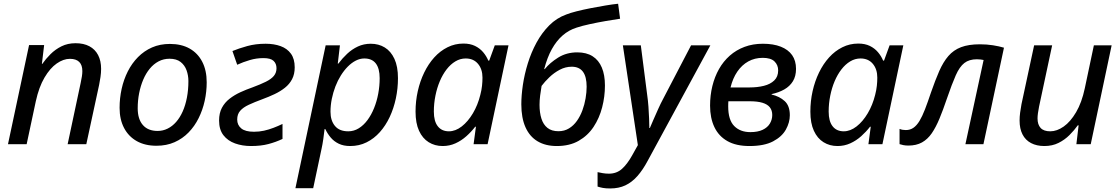

<svg xmlns="http://www.w3.org/2000/svg" viewBox="-20 -785 6097 1045"><path d="M23.4 0 138.2 -539.6H220.2L208 -437H210Q229 -464.4 254.9 -490.2Q280.8 -516.1 314.7 -533Q348.6 -549.8 391.6 -549.8Q435.5 -549.8 466.6 -533.2Q497.6 -516.6 513.9 -485.4Q530.3 -454.1 530.3 -410.2Q530.3 -388.7 526.9 -365.7Q523.4 -342.8 519.5 -323.2L449.7 0H348.1L418.9 -333Q423.3 -354 425.8 -369.4Q428.2 -384.8 428.2 -397.9Q428.2 -431.2 411.1 -448Q394 -464.8 360.4 -464.8Q325.2 -464.8 288.8 -439.5Q252.4 -414.1 222.2 -362.8Q191.9 -311.5 174.8 -233.4L125 0Z M831.1 8.3Q769.5 8.3 724.6 -16.8Q679.7 -42 655.3 -88.4Q630.9 -134.8 630.9 -198.2Q630.9 -251 642.1 -301.5Q653.3 -352.1 675.5 -396.2Q697.8 -440.4 731 -474.1Q764.2 -507.8 807.6 -526.9Q851.1 -545.9 904.8 -545.9Q967.3 -545.9 1012 -520.8Q1056.6 -495.6 1080.8 -448.7Q1105 -401.9 1105 -336.9Q1105 -285.6 1094 -235.8Q1083 -186 1061 -141.8Q1039.1 -97.7 1006.3 -64Q973.6 -30.3 929.9 -11Q886.2 8.3 831.1 8.3ZM837.9 -72.3Q866.7 -72.3 892.3 -85Q918 -97.7 938.7 -121.3Q959.5 -145 974.4 -178.5Q989.3 -211.9 997.3 -253.7Q1005.4 -295.4 1005.4 -343.8Q1005.4 -374.5 995.4 -402.3Q985.4 -430.2 962.9 -447.8Q940.4 -465.3 902.8 -465.3Q870.1 -465.3 843 -450.9Q815.9 -436.5 794.9 -410.9Q773.9 -385.3 759.5 -351.3Q745.1 -317.4 737.3 -277.8Q729.5 -238.3 729.5 -195.8Q729.5 -136.7 757.6 -104.5Q785.6 -72.3 837.9 -72.3Z M1346.2 9.8Q1298.8 9.8 1259.3 -4.4Q1219.7 -18.6 1196 -49.1Q1172.4 -79.6 1172.4 -128.9Q1172.4 -169.4 1187.7 -198.2Q1203.1 -227.1 1229.5 -247.6Q1255.9 -268.1 1288.3 -283Q1320.8 -297.9 1354.5 -309.6Q1397.9 -325.7 1427 -340.1Q1456.1 -354.5 1470.5 -371.8Q1484.9 -389.2 1484.9 -413.6Q1484.9 -438.5 1469 -453.6Q1453.1 -468.8 1413.6 -468.8Q1375.5 -468.8 1339.4 -458Q1303.2 -447.3 1271 -432.6L1245.1 -507.3Q1279.8 -521.5 1325.4 -534.2Q1371.1 -546.9 1425.8 -546.9Q1471.7 -546.9 1507.3 -533.9Q1543 -521 1563.5 -492.7Q1584 -464.4 1584 -418.5Q1584 -381.3 1569.8 -354.2Q1555.7 -327.1 1530.8 -307.4Q1505.9 -287.6 1474.4 -272.7Q1442.9 -257.8 1408.2 -245.1Q1364.7 -229 1334.2 -214.8Q1303.7 -200.7 1287.4 -182.1Q1271 -163.6 1271 -134.3Q1271 -104.5 1293 -86.2Q1314.9 -67.9 1362.3 -67.9Q1390.6 -67.9 1417 -73.7Q1443.4 -79.6 1468.8 -89.4Q1494.1 -99.1 1517.6 -110.4V-28.8Q1481.4 -11.7 1440.9 -1Q1400.4 9.8 1346.2 9.8Z M1587.9 239.3 1752.4 -538.1H1830.1L1818.4 -439H1821.8Q1843.3 -467.8 1869.6 -492.4Q1896 -517.1 1928 -532Q1960 -546.9 1998 -546.9Q2041 -546.9 2074.2 -526.6Q2107.4 -506.3 2126.7 -464.8Q2146 -423.3 2146 -359.4Q2146 -303.2 2134.5 -249.3Q2123 -195.3 2101.1 -148.4Q2079.1 -101.6 2047.4 -65.9Q2015.6 -30.3 1975.1 -10.3Q1934.6 9.8 1886.2 9.8Q1849.6 9.8 1823.5 -2.9Q1797.4 -15.6 1779.8 -36.6Q1762.2 -57.6 1750.5 -82.5H1746.6Q1744.1 -59.1 1739.7 -28.8Q1735.4 1.5 1730 25.4L1684.6 239.3ZM1875.5 -70.3Q1906.2 -70.3 1932.6 -86.7Q1959 -103 1980 -131.3Q2001 -159.7 2015.9 -196.5Q2030.8 -233.4 2038.6 -275.1Q2046.4 -316.9 2046.4 -359.4Q2046.4 -412.6 2025.4 -439.7Q2004.4 -466.8 1962.9 -466.8Q1939.5 -466.8 1916.5 -455.1Q1893.6 -443.4 1873 -422.6Q1852.5 -401.9 1835.2 -374.3Q1817.9 -346.7 1805.4 -314.2Q1793 -281.7 1785.9 -246.8Q1778.8 -211.9 1778.8 -176.8Q1778.8 -128.9 1803 -99.6Q1827.1 -70.3 1875.5 -70.3Z M2389.2 9.8Q2346.7 9.8 2313.2 -11Q2279.8 -31.7 2260.7 -73.2Q2241.7 -114.7 2241.7 -177.2Q2241.7 -234.9 2253.9 -289.1Q2266.1 -343.3 2288.8 -390.1Q2311.5 -437 2343.5 -472.4Q2375.5 -507.8 2415.8 -527.8Q2456.1 -547.9 2502.4 -547.9Q2538.6 -547.9 2564.9 -535.2Q2591.3 -522.5 2609.4 -501.2Q2627.4 -480 2637.7 -455.1H2642.6L2672.9 -538.1H2747.6L2633.8 0H2557.6L2570.3 -95.2H2566.4Q2544.9 -67.4 2518.1 -43.5Q2491.2 -19.5 2459 -4.9Q2426.8 9.8 2389.2 9.8ZM2423.3 -70.3Q2459 -70.3 2493.2 -96.9Q2527.3 -123.5 2554 -168.5Q2580.6 -213.4 2594.2 -268.6Q2601.1 -294.9 2603.5 -317.9Q2606 -340.8 2606 -362.3Q2606 -408.7 2581.5 -437.7Q2557.1 -466.8 2514.6 -466.8Q2484.9 -466.8 2458.5 -450.9Q2432.1 -435.1 2410.6 -407.2Q2389.2 -379.4 2373.8 -343Q2358.4 -306.6 2349.9 -264.2Q2341.3 -221.7 2341.3 -177.7Q2341.3 -125 2362.8 -97.7Q2384.3 -70.3 2423.3 -70.3Z M3010.3 9.8Q2949.2 9.8 2906 -15.9Q2862.8 -41.5 2840.1 -92.3Q2817.4 -143.1 2817.4 -217.3Q2817.4 -265.6 2825.9 -323.2Q2834.5 -380.9 2852.8 -440.2Q2871.1 -499.5 2900.1 -553Q2929.2 -606.4 2969.2 -646.7Q3009.3 -687 3062 -706.1Q3082.5 -714.4 3117.9 -723.4Q3153.3 -732.4 3194.8 -740.5Q3236.3 -748.5 3275.6 -755.1Q3314.9 -761.7 3344.2 -764.6L3355 -683.1Q3321.8 -678.2 3277.8 -670.7Q3233.9 -663.1 3190.9 -653.8Q3147.9 -644.5 3118.7 -634.8Q3076.2 -621.6 3042.5 -592.3Q3008.8 -563 2983.6 -517.8Q2958.5 -472.7 2941.9 -409.2L2944.8 -408.7Q2972.7 -443.4 3018.1 -471.7Q3063.5 -500 3122.1 -500Q3171.9 -500 3205.3 -478.8Q3238.8 -457.5 3255.6 -417.2Q3272.5 -377 3272.5 -319.8Q3272.5 -259.3 3257.3 -200.7Q3242.2 -142.1 3210.7 -94.5Q3179.2 -46.9 3129.6 -18.6Q3080.1 9.8 3010.3 9.8ZM3019.5 -70.8Q3051.8 -70.8 3076.9 -86.2Q3102.1 -101.6 3120.1 -127.2Q3138.2 -152.8 3149.9 -184.6Q3161.6 -216.3 3167.2 -249.8Q3172.9 -283.2 3172.9 -313Q3172.9 -367.7 3152.6 -394.8Q3132.3 -421.9 3091.8 -421.9Q3057.6 -421.9 3026.4 -405.3Q2995.1 -388.7 2970 -364.5Q2944.8 -340.3 2927.7 -317.4Q2923.3 -292 2919.9 -265.1Q2916.5 -238.3 2916.5 -214.4Q2916.5 -171.9 2926.8 -139.4Q2937 -106.9 2959.7 -88.9Q2982.4 -70.8 3019.5 -70.8Z M3301.3 240.7Q3276.9 240.7 3261.5 237.8Q3246.1 234.9 3232.4 230.5V151.9Q3245.6 154.8 3261 157.5Q3276.4 160.2 3294.4 160.2Q3335.9 160.2 3365 134.3Q3394 108.4 3420.4 61L3451.7 4.9L3370.1 -538.1H3467.8L3502.4 -268.6Q3506.8 -238.8 3509.3 -204.6Q3511.7 -170.4 3512.9 -139.6Q3514.2 -108.9 3514.2 -88.4H3517.1Q3523.9 -104.5 3536.1 -132.6Q3548.3 -160.6 3562.3 -191.7Q3576.2 -222.7 3588.9 -246.1L3741.2 -538.1H3846.2L3505.9 88.9Q3479 139.6 3449.2 173.3Q3419.4 207 3383.5 223.9Q3347.7 240.7 3301.3 240.7Z M4059.1 9.8Q3986.3 9.8 3939 -17.1Q3891.6 -43.9 3868.2 -93.3Q3844.7 -142.6 3844.7 -210Q3844.7 -266.1 3857.2 -316.7Q3869.6 -367.2 3893.3 -409.2Q3917 -451.2 3952.1 -482.2Q3987.3 -513.2 4032.5 -530Q4077.6 -546.9 4132.3 -546.9Q4189 -546.9 4229.5 -531Q4270 -515.1 4291.3 -484.9Q4312.5 -454.6 4312.5 -410.2Q4312.5 -370.6 4295.7 -343Q4278.8 -315.4 4248.8 -298.3Q4218.8 -281.2 4179.7 -272.9V-270.5Q4223.1 -260.3 4251 -234.6Q4278.8 -209 4278.8 -157.7Q4278.8 -118.7 4257.3 -79.8Q4235.8 -41 4187.5 -15.6Q4139.2 9.8 4059.1 9.8ZM4064 -65.9Q4104.5 -65.9 4131.1 -78.6Q4157.7 -91.3 4170.4 -112.8Q4183.1 -134.3 4183.1 -159.2Q4183.1 -184.1 4170.2 -200.7Q4157.2 -217.3 4130.1 -225.6Q4103 -233.9 4059.1 -233.9H3944.3Q3943.8 -228.5 3943.6 -220.9Q3943.4 -213.4 3943.4 -205.6Q3943.4 -132.3 3976.1 -99.1Q4008.8 -65.9 4064 -65.9ZM3956.1 -309.1H4060.1Q4102.5 -309.1 4137.7 -317.9Q4172.9 -326.7 4194.1 -347.2Q4215.3 -367.7 4215.3 -401.9Q4215.3 -431.2 4195.3 -450.7Q4175.3 -470.2 4131.3 -470.2Q4087.9 -470.2 4052.7 -450.7Q4017.6 -431.2 3992.9 -395Q3968.3 -358.9 3956.1 -309.1Z M4538.1 9.8Q4495.6 9.8 4462.2 -11Q4428.7 -31.7 4409.7 -73.2Q4390.6 -114.7 4390.6 -177.2Q4390.6 -234.9 4402.8 -289.1Q4415 -343.3 4437.7 -390.1Q4460.4 -437 4492.4 -472.4Q4524.4 -507.8 4564.7 -527.8Q4605 -547.9 4651.4 -547.9Q4687.5 -547.9 4713.9 -535.2Q4740.2 -522.5 4758.3 -501.2Q4776.4 -480 4786.6 -455.1H4791.5L4821.8 -538.1H4896.5L4782.7 0H4706.5L4719.2 -95.2H4715.3Q4693.8 -67.4 4667 -43.5Q4640.1 -19.5 4607.9 -4.9Q4575.7 9.8 4538.1 9.8ZM4572.3 -70.3Q4607.9 -70.3 4642.1 -96.9Q4676.3 -123.5 4702.9 -168.5Q4729.5 -213.4 4743.2 -268.6Q4750 -294.9 4752.4 -317.9Q4754.9 -340.8 4754.9 -362.3Q4754.9 -408.7 4730.5 -437.7Q4706.1 -466.8 4663.6 -466.8Q4633.8 -466.8 4607.4 -450.9Q4581.1 -435.1 4559.6 -407.2Q4538.1 -379.4 4522.7 -343Q4507.3 -306.6 4498.8 -264.2Q4490.2 -221.7 4490.2 -177.7Q4490.2 -125 4511.7 -97.7Q4533.2 -70.3 4572.3 -70.3Z M4923.8 7.3Q4909.2 7.3 4897 4.9Q4884.8 2.4 4876 -0.5V-83.5Q4883.8 -80.1 4892.1 -78.6Q4900.4 -77.1 4910.2 -77.1Q4933.6 -77.1 4951.4 -89.4Q4969.2 -101.6 4984.4 -126.5Q4999.5 -151.4 5014.4 -189.9Q5029.3 -228.5 5046.9 -281.2Q5070.3 -348.6 5092 -398.2Q5113.8 -447.8 5141.8 -480.2Q5169.9 -512.7 5210.9 -528.3Q5252 -543.9 5313 -543.9Q5350.6 -543.9 5384.5 -538.6Q5418.5 -533.2 5444.3 -525.4L5332.5 0H5234.4L5333.5 -458.5Q5326.2 -460 5316.9 -461.2Q5307.6 -462.4 5296.9 -462.4Q5254.9 -462.4 5228.8 -442.1Q5202.6 -421.9 5181.9 -375Q5161.1 -328.1 5133.3 -247.1Q5112.8 -186.5 5093.3 -139.4Q5073.7 -92.3 5051.3 -59.6Q5028.8 -26.9 4998 -9.8Q4967.3 7.3 4923.8 7.3Z M5664.1 9.8Q5622.1 9.8 5591.6 -6.3Q5561 -22.5 5545.2 -53.5Q5529.3 -84.5 5529.3 -128.9Q5529.3 -149.4 5532.2 -171.6Q5535.2 -193.8 5539.6 -217.8L5608.4 -538.1H5706.5L5635.3 -204.6Q5631.3 -185.1 5629.2 -168.9Q5627 -152.8 5627 -140.6Q5627 -106.9 5643.8 -88.6Q5660.6 -70.3 5696.3 -70.3Q5732.4 -70.3 5769.3 -96.2Q5806.2 -122.1 5836.9 -174.3Q5867.7 -226.6 5884.3 -304.7L5933.6 -538.1H6030.3L5916.5 0H5838.4L5850.6 -103H5846.2Q5826.7 -75.7 5800.8 -49.8Q5774.9 -23.9 5741.2 -7.1Q5707.5 9.8 5664.1 9.8Z"/></svg>

Font: Open Sans Medium
Style: Italic
Weight: 500
Italic angle: -12°
Designer: Monotype Design Team
Foundry: Monotype Imaging Inc.
Version: Version 3.000